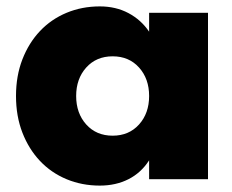

<svg xmlns="http://www.w3.org/2000/svg" viewBox="-20 -510 725 600"><path d="M30 -210Q30 -273 50 -324.5Q70 -376 105 -413Q140 -450 188 -470Q236 -490 292 -490Q342 -490 381.5 -469Q421 -448 446 -411V-470H630V50H446V-9Q421 30 381.5 50Q342 70 292 70Q236 70 188 50Q140 30 105 -7Q70 -44 50 -95.5Q30 -147 30 -210ZM218 -210Q218 -156 249.5 -121Q281 -86 332 -86Q383 -86 414.5 -121Q446 -156 446 -210Q446 -264 414.5 -299Q383 -334 332 -334Q281 -334 249.5 -299Q218 -264 218 -210Z"/></svg>

Font: OA Gothic ExtraBold
Style: Regular
Weight: 800
Designer: Choi Chi-young, Lee Jaesang, Lee Juhyun, Han Dohee
Foundry: DDUNGSANG CORP.
Version: Version 1.000;Build 20210203